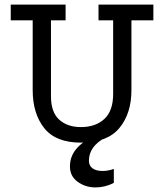

<svg xmlns="http://www.w3.org/2000/svg" viewBox="-20 -609 718 840"><path d="M555 -215Q555 -112 502 -48.5Q449 15 334 15Q224 15 173.5 -48.5Q123 -112 123 -215V-520H27V-589H267V-520H203V-188Q203 -118 239 -85.5Q275 -53 334 -53Q398 -53 436.5 -88.5Q475 -124 475 -198V-520H411V-589H651V-520H555ZM424 -28 445 -10Q405 12 387 37.5Q369 63 369 94Q369 116 385 127.5Q401 139 429 139Q453 139 478 130V191Q459 201 438.5 206Q418 211 398 211Q354 211 320 186.5Q286 162 286 119Q286 71 320 35.5Q354 0 424 -28Z"/></svg>

Font: Podkova
Style: Regular
Weight: 400
Designer: Ilya Yudin
Foundry: Cyreal (www.cyreal.org)
Version: Version 2.103